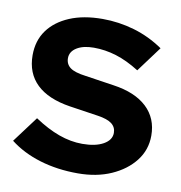

<svg xmlns="http://www.w3.org/2000/svg" viewBox="-66 -592 624 663"><g transform="rotate(10 245.5 -260.0)"><path d="M249 10Q177 10 116 -8.5Q55 -27 10 -62L78 -153Q123 -123 164.5 -108Q206 -93 247 -93Q293 -93 320.5 -108.5Q348 -124 348 -149Q348 -169 332.5 -181Q317 -193 283 -198L183 -213Q105 -225 65 -263.5Q25 -302 25 -365Q25 -416 51.5 -452.5Q78 -489 126.5 -509.5Q175 -530 242 -530Q299 -530 353.5 -514Q408 -498 456 -465L390 -376Q347 -403 308 -415Q269 -427 229 -427Q192 -427 169.5 -413Q147 -399 147 -376Q147 -355 163 -343Q179 -331 218 -326L318 -311Q395 -300 436 -261.5Q477 -223 477 -162Q477 -112 447 -73.5Q417 -35 366 -12.5Q315 10 249 10Z"/></g></svg>

Font: Red Hat Display ExtraBold
Style: Regular
Weight: 800
Designer: Pentagram, MCKL
Foundry: Pentagram, MCKL
Version: Version 1.023